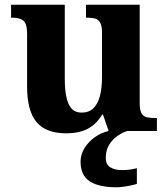

<svg xmlns="http://www.w3.org/2000/svg" viewBox="-20 -556 713 815"><path d="M262 10Q175 10 135 -38Q95 -86 95 -188V-411Q95 -439 89 -454Q83 -469 68.5 -475Q54 -481 30 -481H27V-536H255V-220Q255 -178 261.5 -145.5Q268 -113 283.5 -95.5Q299 -78 326 -78Q357 -78 376 -96Q395 -114 404 -148Q413 -182 413 -228V-419Q413 -447 404.5 -461Q396 -475 381 -478Q366 -481 348 -481H345V-536H573V-116Q573 -88 581 -74.5Q589 -61 604 -58Q619 -55 638 -55H646V0H441L417 -70H414Q388 -27 350.5 -8.5Q313 10 262 10ZM475.4 239Q399 239 360.5 213.5Q322 188 322 130Q322 99.4 339 72.2Q356 45 383 25.9Q410.1 6.8 441 0H521Q500 6 478.5 21Q457 36 443 59Q429 82 429 114Q429 142 447.8 154Q466.6 166 497 166Q510.7 166 526.3 164.5Q542 163 561 158V224.6Q551 228 534 231.5Q517.1 235 501 237Q485 239 475.4 239Z"/></svg>

Font: Noto Serif Hentaigana EL
Style: Regular
Weight: 400
Designer: Kazuhiro Yamada
Foundry: nipponia
Version: Version 1.000